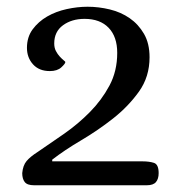

<svg xmlns="http://www.w3.org/2000/svg" viewBox="-20 -550 531 570"><path d="M60 -408Q60 -440 77 -463Q94 -486 120 -501Q146 -516 178 -523Q210 -530 240 -530Q273 -530 306 -522Q339 -514 365 -496Q391 -478 407.5 -449.5Q424 -421 424 -380Q424 -322 392.5 -278Q361 -234 316 -198.5Q271 -163 221 -133.5Q171 -104 135 -76V-71H403Q423 -71 437 -66.5Q451 -62 451 -36Q451 -19 443 -9.5Q435 0 416 0H81Q61 0 53.5 -9.5Q46 -19 46 -36Q48 -59 59 -72Q70 -85 92 -99Q129 -124 170.5 -153Q212 -182 247 -217.5Q282 -253 305 -296Q328 -339 328 -393Q328 -441 302.5 -467.5Q277 -494 231 -494Q193 -494 167 -475Q141 -456 141 -421Q141 -408 146 -398.5Q151 -389 157.5 -382Q164 -375 169 -371Q174 -367 174 -366Q174 -361 162 -350Q150 -339 128 -339Q96 -339 78 -359Q60 -379 60 -408Z"/></svg>

Font: Alice
Style: Regular
Weight: 400
Designer: Cyreal (www.cyreal.org)
Foundry: Cyreal (www.cyreal.org)
Version: Version 1.010